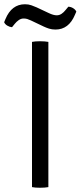

<svg xmlns="http://www.w3.org/2000/svg" viewBox="-48 -880 380 903"><path d="M102.5 -683Q117 -686 140 -686Q163.5 -686 179.5 -683V0Q163.5 3 140 3Q117 3 102.5 0ZM97 -784Q87.5 -788.5 79.8 -790.8Q72 -793 63 -793Q51 -793 40.2 -785.5Q29.5 -778 21.5 -768L8.5 -752Q-3 -753 -13.8 -759.5Q-24.5 -766 -28.5 -775.5L-22.5 -790Q6.5 -860 69.5 -860Q86 -860 99.5 -855.2Q113 -850.5 124 -845.5L181.5 -818.5Q203.5 -808 219 -808Q231 -808 241.5 -815Q252 -822 260.5 -833L273.5 -848.5Q285.5 -848 296 -841.5Q306.5 -835 311 -825.5L304.5 -810.5Q275.5 -741 213 -741Q196 -741 182.2 -745.5Q168.5 -750 158 -755Z"/></svg>

Font: Signika SC Light
Style: Regular
Weight: 300
Designer: Anna Giedryś
Foundry: Anna Giedryś
Version: Version 2.000; ttfautohint (v1.8.3) -l 8 -r 50 -G 200 -x 9 -